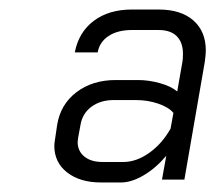

<svg xmlns="http://www.w3.org/2000/svg" viewBox="-20 -726 461 403"><path d="M94 -420Q94 -425 96 -437L100 -464Q107 -507 140.5 -532.5Q174 -558 223 -558H270Q292 -558 315.5 -551.5Q339 -545 352 -534L363 -597Q364 -602 364 -613Q364 -637 351 -650Q338 -663 313 -663H257Q227 -663 208 -650.5Q189 -638 185 -616H137Q145 -658 176.5 -682Q208 -706 257 -706H313Q360 -706 386 -683Q412 -660 412 -620Q412 -613 410 -597L367 -349H320L329 -399Q307 -373 281.5 -358Q256 -343 234 -343H192Q148 -343 121 -364Q94 -385 94 -420ZM239 -386Q266 -386 293 -405Q320 -424 338 -456L344 -489Q334 -501 312 -508.5Q290 -516 265 -516H219Q191 -516 172 -502Q153 -488 149 -464L144 -437L143 -428Q143 -409 157 -397.5Q171 -386 195 -386Z"/></svg>

Font: Bai Jamjuree Light
Style: Italic
Weight: 300
Italic angle: -10°
Version: Version 1.000; ttfautohint (v1.6)